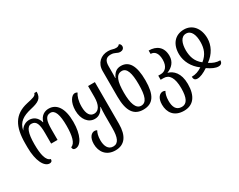

<svg xmlns="http://www.w3.org/2000/svg" viewBox="-118 -1349 2707 2177"><g transform="rotate(-30 1236.0 -260.0)"><path d="M170 7C190 7 206 -2 206 -30C148 -45 128 -134 128 -268C128 -411 154 -487 213 -487C278 -487 296 -431 296 -318V-180H380V-318C380 -431 399 -487 463 -487C523 -487 549 -411 549 -268C549 -138 528 -47 472 -31C472 -4 484 7 509 7C581 7 638 -100 638 -268C638 -449 571 -538 468 -538C419 -538 363 -514 340 -436H337C315 -514 261 -538 213 -538C171 -538 124 -516 98 -469H96C117 -567 182 -608 294 -634C399 -658 448 -683 448 -772H417C410 -737 369 -730 289 -712C107 -671 42 -547 42 -328V-278C42 -99 101 7 170 7Z M891 252C1013 252 1074 167 1074 9V-536H985V-391C985 -291 951 -229 890 -229C839 -229 804 -271 804 -369C804 -445 822 -499 845 -532C834 -539 826 -542 813 -542C772 -542 721 -477 721 -367C721 -251 783 -174 867 -174C928 -174 963 -213 986 -261H990C987 -225 985 -188 985 -152V14C985 139 959 201 891 201C824 201 798 139 798 67C798 11 810 -25 824 -50C815 -56 804 -59 793 -59C754 -59 712 -22 712 67C712 167 771 252 891 252Z M1396 10C1524 10 1581 -75 1581 -267C1581 -462 1524 -548 1419 -548C1358 -548 1324 -512 1301 -460H1297C1299 -491 1299 -528 1299 -552V-614C1299 -693 1331 -717 1385 -717C1412 -717 1430 -710 1445 -703C1463 -694 1476 -688 1498 -688C1524 -688 1548 -704 1548 -733C1548 -755 1536 -766 1524 -772C1510 -755 1495 -751 1477 -751C1461 -751 1449 -753 1433 -758C1418 -763 1402 -766 1377 -766C1285 -766 1213 -705 1213 -601V-266C1213 -75 1274 10 1396 10ZM1396 -41C1328 -41 1299 -128 1299 -267C1299 -413 1324 -493 1401 -493C1466 -493 1492 -413 1492 -266C1492 -114 1466 -41 1396 -41Z M1789 252C1911 252 1977 167 1977 9C1977 -136 1907 -197 1841 -215V-217C1907 -242 1956 -292 1956 -372C1956 -489 1881 -541 1781 -541V-497C1836 -497 1868 -453 1868 -371C1868 -279 1820 -240 1767 -240H1733V-186H1773C1845 -186 1888 -124 1888 14C1888 139 1857 201 1789 201C1712 201 1691 139 1691 67C1691 11 1703 -25 1717 -50C1708 -56 1697 -59 1686 -59C1647 -59 1605 -22 1605 67C1605 167 1659 252 1789 252Z M2103 12C2139 12 2187 -8 2242 -45C2296 -8 2340 12 2378 12C2421 12 2430 -16 2430 -39C2380 -39 2339 -54 2293 -84C2381 -145 2428 -237 2428 -329C2428 -458 2356 -548 2245 -548C2123 -548 2055 -458 2058 -329C2060 -236 2108 -145 2193 -83C2147 -53 2106 -39 2056 -39C2056 -9 2067 12 2103 12ZM2242 -121C2166 -180 2149 -253 2147 -329C2147 -420 2174 -496 2243 -496C2313 -496 2340 -420 2339 -329C2338 -248 2316 -179 2242 -121Z"/></g></svg>

Font: Noto Serif Georgian ExtraCondensed
Style: Regular
Weight: 400
Width: 2
Designer: Monotype Design Team, Akaki Razmadze
Foundry: Google LLC
Version: Version 2.003